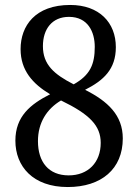

<svg xmlns="http://www.w3.org/2000/svg" viewBox="-20 -744 556 774"><path d="M253 10C389 10 475 -63 475 -186C475 -280 414 -336 323 -382C398 -420 447 -465 447 -554C447 -653 380 -724 263 -724C122 -724 63 -640 63 -546C63 -460 112 -406 182 -364C103 -324 42 -275 42 -177C42 -73 113 10 253 10ZM277 -404C197 -445 153 -484 153 -558C153 -627 190 -676 258 -676C334 -676 362 -616 362 -555C362 -484 343 -441 277 -404ZM257 -37C176 -37 133 -91 133 -175C133 -250 169 -305 226 -339C342 -283 386 -237 386 -168C386 -89 335 -37 257 -37Z"/></svg>

Font: Noto Serif Thai SemiCondensed
Style: Regular
Weight: 400
Width: 4
Designer: Monotype Design Team
Foundry: Monotype Imaging Inc.
Version: Version 2.002